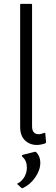

<svg xmlns="http://www.w3.org/2000/svg" viewBox="-20 -820 290 1000"><path d="M211 -128Q216 -130 216 -124L220 -79Q220 -75 215 -73Q191 -65 172 -65Q135 -65 110 -89Q85 -113 85 -159V-795Q85 -800 90 -800H142Q147 -800 147 -795V-162Q147 -121 182 -121Q188 -121 195.5 -123Q203 -125 211 -128ZM71 140Q67 136 73 135Q96 122 108 100Q120 78 120 53Q120 17 97 -3Q94 -6 94 -8Q94 -13 100 -14L156 -28Q163 -30 165 -29.5Q167 -29 169 -27Q190 -5 190 27Q190 66 163.5 104Q137 142 98 160Q94 161 92 159Z"/></svg>

Font: Gowun Dodum
Style: Regular
Weight: 400
Designer: Yanghee Ryu
Foundry: Yanghee Ryu
Version: Version 2.000